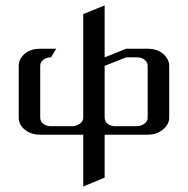

<svg xmlns="http://www.w3.org/2000/svg" viewBox="-20 -489 682 697"><path d="M47.9 -62V-250Q47.9 -274.9 69.8 -293.9Q91.3 -312 126 -312H184.1L165 -280.8Q148.4 -280.8 137.2 -272Q126 -263.2 126 -250V-62Q126 -48.3 137.2 -39.6Q148.4 -30.8 165 -30.8H243.2Q255.4 -30.8 270 -40Q282.2 -48.3 282.2 -62V-438L359.9 -469.2V-280.8L438 -312H516.1Q550.8 -312 571.8 -293.9Q594.2 -274.4 594.2 -250V-62Q594.2 -37.1 570.8 -18.1Q548.3 0 516.1 0H359.9V155.8L282.2 188V0H126Q92.8 0 70.3 -18.1Q47.9 -36.1 47.9 -62ZM359.9 -62Q359.9 -48.3 371.1 -39.6Q381.8 -30.8 398.9 -30.8H476.1Q491.7 -30.8 503.9 -40Q516.1 -48.3 516.1 -62V-250Q516.1 -263.2 504.9 -272Q494.1 -280.8 477.1 -280.8H438L359.9 -250Z"/></svg>

Font: Hhenum
Style: Regular
Weight: 400
Designer: T. Christopher White
Version: Version 1.0